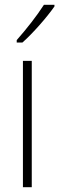

<svg xmlns="http://www.w3.org/2000/svg" viewBox="-20 -784 248 804"><path d="M208 -757V-764H164C133 -716 93 -665 50 -616V-606H74C117 -644 176 -711 208 -757ZM113 0V-529H76V0Z"/></svg>

Font: Noto Sans Myanmar UI Condensed ExtraLight
Style: Regular
Weight: 200
Width: 3
Designer: Monotype Design Team
Foundry: Monotype Imaging Inc.
Version: Version 2.103